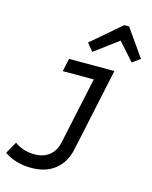

<svg xmlns="http://www.w3.org/2000/svg" viewBox="-181 -846 919 1158"><g transform="rotate(15 278.5 -266.5)"><path d="M128 222Q28 222 -41 173L1 99Q55 138 127 138Q182 138 218.5 108.5Q255 79 266 25L355 -391H161L179 -472H462L352 44Q334 130 276 176Q218 222 128 222ZM303 -549 264 -597 448 -755H478L598 -584L549 -549L451 -659Z"/></g></svg>

Font: Sometype Mono Medium
Style: Italic
Weight: 500
Italic angle: -12°
Monospace: yes
Designer: Ryoichi Tsunekawa
Foundry: Dharma Type
Version: Version 1.000; ttfautohint (v1.8.3)